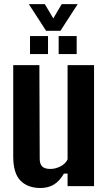

<svg xmlns="http://www.w3.org/2000/svg" viewBox="-20 -923 536 952"><path d="M180.5 9.2Q117.9 9.2 81.7 -27.2Q45.6 -63.7 45.6 -147.2V-600H175.3L176.9 -136.2Q176.9 -109.9 189.3 -97.6Q201.7 -85.3 229.6 -85.3Q255.2 -85.3 280.2 -98.2Q305.2 -111 315.1 -133V-600H446.3V0H315.1V-62.2H296.9Q274.5 -24 246.4 -7.4Q218.3 9.2 180.5 9.2ZM270.9 -655V-744.3H360.2V-655ZM128.8 -655V-744.3H218.1V-655ZM208.6 -770.2 122.9 -902.6H202.2L244.2 -831.7L286.1 -902.6H365.3L279.6 -770.2Z"/></svg>

Font: Big Shoulders Text SC Thin
Style: Regular
Weight: 100
Designer: Patric King
Foundry: XO Type Co
Version: Version 2.002